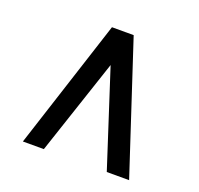

<svg xmlns="http://www.w3.org/2000/svg" viewBox="-111 -869 887 856"><g transform="rotate(20 333.0 -441.0)"><path d="M383 -748 585 -133.5H479L332 -587.5L180.5 -133.5H81L280 -748Z"/></g></svg>

Font: Merriweather
Style: Bold
Weight: 700
Designer: Eben Sorkin
Foundry: Eben Sorkin
Version: Version 2.100; ttfautohint (v1.7.19-72a1) -l 8 -r 50 -G 200 